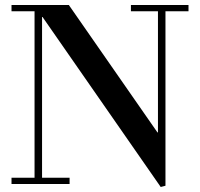

<svg xmlns="http://www.w3.org/2000/svg" viewBox="-20 -735 799 767"><path d="M118 -25V-690H26V-715H255L609 -206H611V-690H503V-715H733V-690H641V7L622 12L150 -667H148V-25H258V0H26V-25Z"/></svg>

Font: Justus
Style: Roman
Weight: 500
Version: Version 001.001